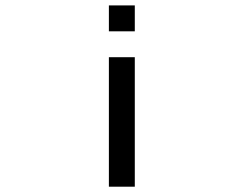

<svg xmlns="http://www.w3.org/2000/svg" viewBox="-20 -704 919 724"><path d="M390.6 -683.6H488.3V-585.9H390.6ZM390.6 -488.3H488.3V0H390.6Z"/></svg>

Font: BabelStone Club Penguin
Style: Regular
Weight: 400
Designer: Andrew West
Foundry: BabelStone
Version: Version 1.02 November 6, 2013